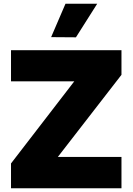

<svg xmlns="http://www.w3.org/2000/svg" viewBox="-20 -1009 711 1029"><path d="M387 -809 254 -810 331 -989H501ZM39 0V-133L378 -573H39V-740H631V-608L290 -168H631V0Z"/></svg>

Font: Be Vietnam Pro Black
Style: Regular
Weight: 900
Designer: Lam Bao, Tony Le, Vietanh Nguyen
Foundry: Yellow Type Foundry
Version: Version 1.002; ttfautohint (v1.8.3)